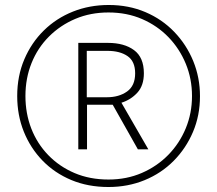

<svg xmlns="http://www.w3.org/2000/svg" viewBox="-20 -742 871 770"><path d="M415 8Q333 8 266 -20Q199 -48 150.5 -98Q102 -148 75.5 -214Q49 -280 49 -357Q49 -437 77.5 -504Q106 -571 156 -620Q206 -669 272.5 -695.5Q339 -722 416 -722Q496 -722 563 -693.5Q630 -665 679 -614Q728 -563 755 -497Q782 -431 782 -356Q782 -279 754 -213Q726 -147 676.5 -97Q627 -47 560 -19.5Q493 8 415 8ZM415 -22Q488 -22 549 -48.5Q610 -75 655 -121Q700 -167 725 -227.5Q750 -288 750 -357Q750 -426 725 -486.5Q700 -547 655.5 -593Q611 -639 550 -665.5Q489 -692 415 -692Q343 -692 282.5 -666.5Q222 -641 176.5 -595.5Q131 -550 106.5 -489Q82 -428 82 -357Q82 -287 105.5 -226.5Q129 -166 173.5 -120Q218 -74 279 -48Q340 -22 415 -22ZM294 -143V-570H413Q478 -570 517.5 -541Q557 -512 557 -448Q557 -399 531 -370.5Q505 -342 467 -330L575 -143H533L432 -322H329V-143ZM409 -352Q457 -352 489.5 -375Q522 -398 522 -448Q522 -496 491.5 -517Q461 -538 411 -538H328V-352Z"/></svg>

Font: Noto Sans Sinhala UI SemiCondensed ExtraLight
Style: Regular
Weight: 200
Width: 4
Designer: Jelle Bosma - Monotype Design Team
Foundry: Monotype Imaging Inc.
Version: Version 2.006; ttfautohint (v1.8.4.7-5d5b)